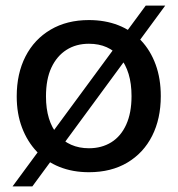

<svg xmlns="http://www.w3.org/2000/svg" viewBox="-20 -609 637 689"><path d="M299 9Q241 9 193.5 -10Q146 -29 112 -65Q78 -101 59 -151Q40 -201 40 -263Q40 -345 71.5 -406.5Q103 -468 161.5 -502.5Q220 -537 299 -537Q357 -537 404.5 -518.5Q452 -500 486 -464Q520 -428 538.5 -377.5Q557 -327 557 -264Q557 -183 526 -121.5Q495 -60 437 -25.5Q379 9 299 9ZM299 -77Q345 -77 379.5 -98.5Q414 -120 433 -162Q452 -204 452 -264Q452 -309 441.5 -343.5Q431 -378 411 -402.5Q391 -427 363 -439.5Q335 -452 299 -452Q253 -452 218.5 -430Q184 -408 164.5 -366.5Q145 -325 145 -263Q145 -219 155.5 -184.5Q166 -150 186.5 -126Q207 -102 235.5 -89.5Q264 -77 299 -77ZM25 60 503 -589H573L96 60Z"/></svg>

Font: Mona Sans ExtraLight Medium
Style: Regular
Weight: 500
Version: Version 2.000